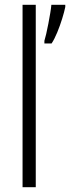

<svg xmlns="http://www.w3.org/2000/svg" viewBox="-20 -780 292 800"><path d="M129 0H74V-760H129ZM252 -751Q248 -731 239 -702Q230 -673 218.5 -645Q207 -617 195 -599H165V-610Q168 -619 172.5 -638.5Q177 -658 181.5 -681.5Q186 -705 189.5 -726Q193 -747 194 -760H252Z"/></svg>

Font: Noto Sans Myanmar UI Condensed Light
Style: Regular
Weight: 300
Width: 3
Designer: Monotype Design Team
Foundry: Monotype Imaging Inc.
Version: Version 2.103; ttfautohint (v1.8.4.7-5d5b)